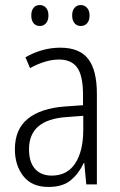

<svg xmlns="http://www.w3.org/2000/svg" viewBox="-20 -731 475 761"><path d="M219 -542Q295 -542 329.5 -497.5Q364 -453 364 -359V0H322L314 -85H312Q293 -44 261 -17Q229 10 172 10Q106 10 72.5 -33Q39 -76 39 -139Q39 -219 90.5 -260.5Q142 -302 238 -309L309 -314V-355Q309 -431 286 -463Q263 -495 214 -495Q161 -495 99 -461L81 -504Q112 -522 147 -532Q182 -542 219 -542ZM244 -267Q95 -257 95 -140Q95 -88 119 -61.5Q143 -35 185 -35Q247 -35 278.5 -84Q310 -133 310 -216V-272ZM104 -670Q104 -689 113 -700Q122 -711 138 -711Q153 -711 162.5 -700Q172 -689 172 -670Q172 -650 162.5 -639Q153 -628 138 -628Q122 -628 113 -639Q104 -650 104 -670ZM266 -670Q266 -689 275.5 -700Q285 -711 300 -711Q315 -711 325 -700Q335 -689 335 -670Q335 -650 325.5 -639Q316 -628 300 -628Q285 -628 275.5 -639Q266 -650 266 -670Z"/></svg>

Font: Noto Sans Lao Condensed Light
Style: Regular
Weight: 300
Width: 3
Designer: Monotype Design Team
Foundry: Monotype Imaging Inc.
Version: Version 2.003; ttfautohint (v1.8.4.7-5d5b)